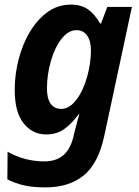

<svg xmlns="http://www.w3.org/2000/svg" viewBox="-20 -574 604 834"><path d="M12 205 13 85Q87 127 173 127Q222 127 253 102Q284 77 298 24L302 6Q323 -77 325 -77H321Q291 -36 258.5 -13Q226 10 181 10Q121 10 82.5 -38.5Q44 -87 44 -182Q44 -274 74.5 -360Q105 -446 160.5 -500Q216 -554 287 -554Q333 -554 362 -533.5Q391 -513 415 -472H419L446 -544H553L433 16Q407 137 343 188.5Q279 240 178 240Q124 240 85.5 231.5Q47 223 12 205ZM375 -355Q375 -396 358.5 -419.5Q342 -443 312 -443Q277 -443 247.5 -405.5Q218 -368 201 -309Q184 -250 184 -189Q184 -146 200 -123.5Q216 -101 246 -101Q282 -101 312 -141Q342 -181 358.5 -240.5Q375 -300 375 -355Z"/></svg>

Font: Noto Sans Display
Style: Bold Italic
Weight: 700
Italic angle: -12°
Designer: Monotype Design team
Foundry: Monotype Imaging Inc.
Version: Version 1.000